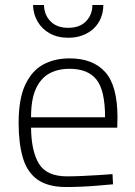

<svg xmlns="http://www.w3.org/2000/svg" viewBox="-20 -744 543 773"><path d="M247 9Q173 9 131 -21Q89 -51 72 -109Q55 -167 55 -249Q55 -347 82 -403.5Q109 -460 154.5 -484.5Q200 -509 260 -509Q354 -509 403.5 -454Q453 -399 453 -271L452 -230H105Q106 -135 137 -84.5Q168 -34 250 -34Q277 -34 310 -35.5Q343 -37 376 -39Q409 -41 433 -43L435 -2Q411 0 377.5 3Q344 6 309.5 7.5Q275 9 247 9ZM105 -272H403Q403 -380 368.5 -423.5Q334 -467 260 -467Q212 -467 177.5 -447.5Q143 -428 124 -385.5Q105 -343 105 -272ZM255 -592Q212 -592 180.5 -609.5Q149 -627 131.5 -657Q114 -687 113 -724H157Q158 -684 183.5 -658Q209 -632 255 -632Q301 -632 326.5 -658.5Q352 -685 352 -724H396Q396 -696 386 -671.5Q376 -647 357.5 -629.5Q339 -612 313 -602Q287 -592 255 -592Z"/></svg>

Font: Cairo Play Light
Style: Regular
Weight: 300
Version: Version 3.119